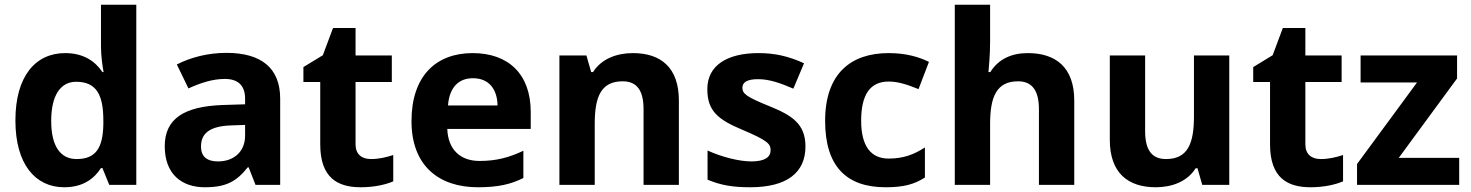

<svg xmlns="http://www.w3.org/2000/svg" viewBox="-20 -780 6206 810"><path d="M251 10C330 10 377 -26 406 -71H412L441 0H555V-760H406V-585C406 -542 413 -497 417 -476H412C382 -521 333 -556 255 -556C130 -556 45 -459 45 -272C45 -87 129 10 251 10ZM303 -109C235 -109 196 -163 196 -270C196 -377 235 -435 301 -435C389 -435 416 -377 416 -271V-255C414 -157 385 -109 303 -109Z M935 -557C858 -557 784 -538 726 -508L775 -407C826 -430 876 -447 929 -447C982 -447 1014 -421 1014 -364V-340L919 -337C756 -331 675 -279 675 -163C675 -45 747 10 844 10C935 10 978 -15 1025 -74H1029L1058 0H1162V-364C1162 -494 1081 -557 935 -557ZM956 -251 1014 -253V-208C1014 -138 964 -99 900 -99C857 -99 828 -116 828 -162C828 -214 860 -248 956 -251Z M1545 -109C1506 -109 1480 -129 1480 -171V-434H1633V-546H1480V-662H1385L1342 -547L1260 -497V-434H1331V-171C1331 -30 1404 10 1502 10C1558 10 1607 -1 1639 -15V-126C1608 -116 1578 -109 1545 -109Z M1974 -556C1820 -556 1716 -460 1716 -269C1716 -80 1832 10 1996 10C2080 10 2134 -2 2188 -29V-144C2127 -115 2073 -101 2003 -101C1919 -101 1870 -152 1867 -236H2219V-308C2219 -467 2125 -556 1974 -556ZM1975 -450C2045 -450 2078 -401 2079 -335H1870C1876 -414 1917 -450 1975 -450Z M2650 -556C2582 -556 2517 -532 2482 -476H2474L2454 -546H2340V0H2489V-257C2489 -373 2516 -437 2607 -437C2668 -437 2695 -397 2695 -319V0H2844V-356C2844 -496 2767 -556 2650 -556Z M3378 -162C3378 -259 3319 -294 3226 -332C3130 -371 3112 -384 3112 -410C3112 -434 3134 -446 3178 -446C3227 -446 3273 -429 3327 -406L3372 -513C3307 -543 3248 -556 3180 -556C3049 -556 2964 -505 2964 -404C2964 -311 3010 -275 3113 -232C3219 -187 3231 -173 3231 -146C3231 -118 3208 -99 3150 -99C3098 -99 3024 -118 2965 -145V-22C3020 1 3069 10 3145 10C3299 10 3378 -51 3378 -162Z M3716 10C3792 10 3836 -2 3882 -31V-158C3836 -128 3791 -111 3729 -111C3655 -111 3613 -162 3613 -271C3613 -381 3651 -436 3729 -436C3769 -436 3808 -423 3855 -404L3899 -519C3858 -539 3804 -556 3729 -556C3570 -556 3461 -470 3461 -270C3461 -76 3553 10 3716 10Z M4157 -605V-760H4008V0H4157V-257C4157 -373 4185 -437 4275 -437C4335 -437 4363 -397 4363 -319V0H4512V-356C4512 -496 4434 -556 4316 -556C4249 -556 4193 -532 4158 -476H4150C4152 -496 4157 -551 4157 -605Z M5166 -546H5017V-289C5017 -173 4990 -109 4899 -109C4838 -109 4811 -149 4811 -227V-546H4662V-190C4662 -50 4739 10 4856 10C4924 10 4989 -14 5024 -70H5032L5052 0H5166Z M5552 -109C5513 -109 5487 -129 5487 -171V-434H5640V-546H5487V-662H5392L5349 -547L5267 -497V-434H5338V-171C5338 -30 5411 10 5509 10C5565 10 5614 -1 5646 -15V-126C5615 -116 5585 -109 5552 -109Z M6136 0V-114H5881L6127 -449V-546H5720V-432H5958L5705 -88V0Z"/></svg>

Font: Noto Sans Javanese
Style: Bold
Weight: 700
Designer: Monotype Design Team
Foundry: Monotype Imaging Inc.
Version: Version 2.005